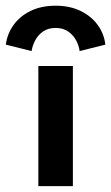

<svg xmlns="http://www.w3.org/2000/svg" viewBox="-94 -636 380 656"><path d="M37 0V-410.5H155V0ZM14 -461.5 -74 -483.5Q-69.5 -520 -48 -550.2Q-26.5 -580.5 10.2 -598.5Q47 -616.5 96 -616.5Q144 -616.5 180.5 -599Q217 -581.5 239.2 -551.5Q261.5 -521.5 266 -483.5L178 -461.5Q176 -479 166.5 -497.2Q157 -515.5 139.5 -528Q122 -540.5 96 -540.5Q70 -540.5 52.5 -528Q35 -515.5 25.8 -497.2Q16.5 -479 14 -461.5Z"/></svg>

Font: League Spartan Thin SemiBold
Style: Regular
Weight: 600
Version: Version 2.002